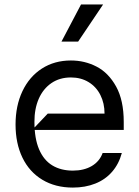

<svg xmlns="http://www.w3.org/2000/svg" viewBox="-20 -821 618 852"><path d="M303.3 11.4Q225.5 11.4 167.8 -23.4Q110.1 -58.2 79.5 -121.6Q49 -185 49 -268.5Q49 -351.6 79.5 -416.2Q110.1 -480.8 165.8 -516.7Q221.6 -552.6 294.7 -552.6Q356.2 -552.6 408.9 -525.2Q461.6 -497.9 495.4 -436.8Q529.1 -375.7 529.1 -279.8V-244.3H122.9L191.8 -316.8H443.9Q443.9 -362.9 425.4 -399.5Q407 -436.1 373 -456.7Q339.1 -477.3 294.7 -477.3Q244.7 -477.3 207.9 -452.1Q171.2 -426.8 151.8 -382.3Q132.5 -337.7 132.8 -279.8Q132.8 -206.7 153.4 -158.4Q174 -110.1 212.2 -87Q250.4 -63.9 303.3 -63.9Q352.6 -63.9 387.3 -84.3Q421.9 -104.8 435.4 -142H520.6Q507.5 -93.4 477.5 -58.8Q447.4 -24.1 402.9 -6.4Q358.3 11.4 303.3 11.4ZM252.8 -636.4 339.5 -801.1H437.5L326.7 -636.4Z"/></svg>

Font: Riot Sans
Style: Regular
Weight: 400
Designer: Rasmus Andersson
Foundry: rsms
Version: Version 3.005